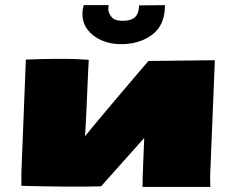

<svg xmlns="http://www.w3.org/2000/svg" viewBox="-20 -736 928 754"><path d="M539.6 -2Q539.6 -13.2 540.5 -42.7Q541.5 -72.3 543 -112.3Q544.4 -152.3 546.4 -194.3L377 -4.4Q356 -3.4 317.6 -3.2Q279.3 -2.9 236.6 -3.2Q193.8 -3.4 157.5 -4.2Q121.1 -4.9 104 -5.4L64 -6.3V-57.1L81.5 -502Q161.1 -504.9 209.5 -504.9Q257.8 -504.9 285.2 -503.7Q312.5 -502.4 328.6 -501L326.2 -457Q323.2 -393.1 320.6 -328.9Q317.9 -264.6 314 -200.7Q321.3 -210.4 344 -237.8Q366.7 -265.1 397.5 -301.8Q428.2 -338.4 460.7 -376.7Q493.2 -415 520.5 -447Q547.9 -479 563 -496.6H563.5L823.7 -499.5L805.2 -43.5V-40Q805.2 -32.7 805.4 -21.2Q805.7 -9.8 806.2 -2ZM454.1 -562.5Q413.6 -562.5 379.2 -577.4Q344.7 -592.3 324.2 -619.1Q303.7 -646 303.7 -681.2Q303.7 -698.2 308.6 -715.8H406.7Q406.7 -714.4 406 -710.2Q405.3 -706.1 405.3 -700.7Q405.3 -685.5 417.5 -669.9Q429.7 -654.3 460.9 -654.3Q495.1 -654.3 510.5 -668.9Q525.9 -683.6 525.9 -714.8L627.9 -715.8Q627.9 -637.7 578.1 -600.1Q528.3 -562.5 454.1 -562.5Z"/></svg>

Font: Seymour One
Style: Regular
Weight: 400
Designer: Vernon Adams
Foundry: Vernon Adams
Version: Version 1.100; ttfautohint (v1.8.4.7-5d5b);gftools[0.9.33]